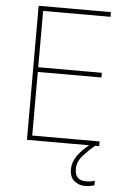

<svg xmlns="http://www.w3.org/2000/svg" viewBox="-61 -758 672 1019"><g transform="rotate(5 275.0 -248.5)"><path d="M488 0H103V-714H488V-689H129V-389H468V-364H129V-25H488ZM375 131Q375 192 433 192Q462 192 481 185V209Q473 212 460 214.5Q447 217 431 217Q397 217 373 196.5Q349 176 349 135Q349 99 373 63.5Q397 28 449 -11L467 0Q433 27 404 60Q375 93 375 131Z"/></g></svg>

Font: Noto Sans Khmer UI Thin
Style: Regular
Weight: 100
Designer: Danh Hong and the Monotype Design Team
Foundry: Monotype Imaging Inc.
Version: Version 2.002; ttfautohint (v1.8.4.7-5d5b)